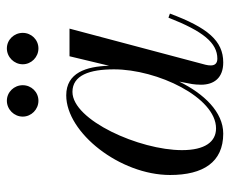

<svg xmlns="http://www.w3.org/2000/svg" viewBox="-78 -614 702 587"><g transform="rotate(-90 273.5 -321.0)"><path d="M370 -603C370 -576.5 392 -555 418.5 -555C445 -555 466 -576.5 466 -603C466 -629.5 445 -651.5 418.5 -651.5C392 -651.5 370 -629.5 370 -603ZM210 -603C210 -576.5 232 -555 258.5 -555C285 -555 306 -576.5 306 -603C306 -629.5 285 -651.5 258.5 -651.5C232 -651.5 210 -629.5 210 -603ZM525 -153 512.5 -157.5C471 -51.5 435.5 -8 387 -8C372 -8 366.5 -16.5 366.5 -28C366.5 -32.5 367 -38.5 368.5 -44L479 -460H394.5L365.5 -339C363.5 -409 344 -470 275 -470C160.5 -470 31.5 -305.5 31.5 -152.5C31.5 -51.5 70.5 10 158 10C224 10 280 -49 317 -124.5L309.5 -85C308.5 -78 307.5 -69 307.5 -58C307.5 -18 328.5 10 375.5 10C442 10 482 -38 525 -153ZM354.5 -324C354.5 -191.5 269 -12 174 -12C133 -12 107.5 -46 107.5 -116C107.5 -246 199 -451 285.5 -451C336.5 -451 354.5 -398.5 354.5 -324Z"/></g></svg>

Font: Bodoni* 16pt
Style: Italic
Weight: 400
Italic angle: -13°
Version: Version 2.3